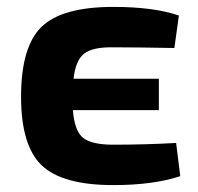

<svg xmlns="http://www.w3.org/2000/svg" viewBox="-20 -524 574 556"><path d="M490 -110 502 -14Q425 12 308 12Q161 12 101 -45Q41 -102 41 -244Q41 -389 100.5 -446.5Q160 -504 308 -504Q426 -504 498 -479L485 -385Q369 -387 308 -387Q249 -388 224 -369Q199 -350 193 -296H440V-205H191Q196 -144 221 -124.5Q246 -105 308 -105Q400 -105 490 -110Z"/></svg>

Font: Exo 2.0
Style: Bold
Weight: 700
Designer: Natanael Gama
Version: Version 1.001;PS 001.001;hotconv 1.0.70;makeotf.lib2.5.58329